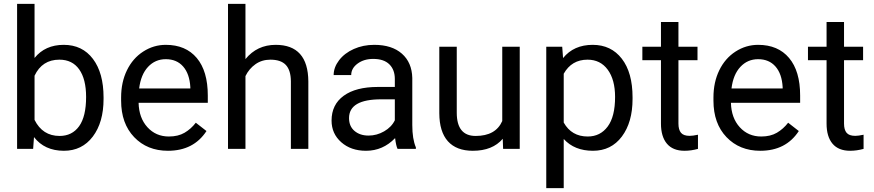

<svg xmlns="http://www.w3.org/2000/svg" viewBox="-20 -770 4521 993"><path d="M515.6 -258.3Q515.6 -137.2 460 -63.7Q404.3 9.8 310.5 9.8Q210.4 9.8 155.8 -61L151.4 0H68.4V-750H158.7V-470.2Q213.4 -538.1 309.6 -538.1Q405.8 -538.1 460.7 -465.3Q515.6 -392.6 515.6 -266.1ZM425.3 -268.6Q425.3 -360.8 389.6 -411.1Q354 -461.4 287.1 -461.4Q197.8 -461.4 158.7 -378.4V-149.9Q200.2 -66.9 288.1 -66.9Q353 -66.9 389.2 -117.2Q425.3 -167.5 425.3 -268.6Z M848.6 9.8Q741.2 9.8 673.8 -60.8Q606.4 -131.3 606.4 -249.5V-266.1Q606.4 -344.7 636.5 -406.5Q666.5 -468.3 720.5 -503.2Q774.4 -538.1 837.4 -538.1Q940.4 -538.1 997.6 -470.2Q1054.7 -402.3 1054.7 -275.9V-238.3H696.8Q698.7 -160.2 742.4 -112.1Q786.1 -64 853.5 -64Q901.4 -64 934.6 -83.5Q967.8 -103 992.7 -135.3L1047.9 -92.3Q981.4 9.8 848.6 9.8ZM837.4 -463.9Q782.7 -463.9 745.6 -424.1Q708.5 -384.3 699.7 -312.5H964.4V-319.3Q960.4 -388.2 927.2 -426Q894 -463.9 837.4 -463.9Z M1249.5 -464.4Q1309.6 -538.1 1405.8 -538.1Q1573.2 -538.1 1574.7 -349.1V0H1484.4V-349.6Q1483.9 -406.7 1458.3 -434.1Q1432.6 -461.4 1378.4 -461.4Q1334.5 -461.4 1301.3 -438Q1268.1 -414.6 1249.5 -376.5V0H1159.2V-750H1249.5Z M2036.1 0Q2028.3 -15.6 2023.4 -55.7Q1960.4 9.8 1873 9.8Q1794.9 9.8 1744.9 -34.4Q1694.8 -78.6 1694.8 -146.5Q1694.8 -229 1757.6 -274.7Q1820.3 -320.3 1934.1 -320.3H2022V-361.8Q2022 -409.2 1993.7 -437.3Q1965.3 -465.3 1910.2 -465.3Q1861.8 -465.3 1829.1 -440.9Q1796.4 -416.5 1796.4 -381.8H1705.6Q1705.6 -421.4 1733.6 -458.3Q1761.7 -495.1 1809.8 -516.6Q1857.9 -538.1 1915.5 -538.1Q2006.8 -538.1 2058.6 -492.4Q2110.4 -446.8 2112.3 -366.7V-123.5Q2112.3 -50.8 2130.9 -7.8V0ZM1886.2 -68.8Q1928.7 -68.8 1966.8 -90.8Q2004.9 -112.8 2022 -147.9V-256.3H1951.2Q1785.2 -256.3 1785.2 -159.2Q1785.2 -116.7 1813.5 -92.8Q1841.8 -68.8 1886.2 -68.8Z M2580.1 -52.2Q2527.3 9.8 2425.3 9.8Q2340.8 9.8 2296.6 -39.3Q2252.4 -88.4 2252 -184.6V-528.3H2342.3V-187Q2342.3 -66.9 2439.9 -66.9Q2543.5 -66.9 2577.6 -144V-528.3H2668V0H2582Z M3251.5 -258.3Q3251.5 -137.7 3196.3 -64Q3141.1 9.8 3046.9 9.8Q2950.7 9.8 2895.5 -51.3V203.1H2805.2V-528.3H2887.7L2892.1 -469.7Q2947.3 -538.1 3045.4 -538.1Q3140.6 -538.1 3196 -466.3Q3251.5 -394.5 3251.5 -266.6ZM3161.1 -268.6Q3161.1 -357.9 3123 -409.7Q3085 -461.4 3018.6 -461.4Q2936.5 -461.4 2895.5 -388.7V-136.2Q2936 -64 3019.5 -64Q3084.5 -64 3122.8 -115.5Q3161.1 -167 3161.1 -268.6Z M3488.8 -656.2V-528.3H3587.4V-458.5H3488.8V-130.9Q3488.8 -99.1 3502 -83.3Q3515.1 -67.4 3546.9 -67.4Q3562.5 -67.4 3589.8 -73.2V0Q3554.2 9.8 3520.5 9.8Q3460 9.8 3429.2 -26.9Q3398.4 -63.5 3398.4 -130.9V-458.5H3302.2V-528.3H3398.4V-656.2Z M3912.1 9.8Q3804.7 9.8 3737.3 -60.8Q3669.9 -131.3 3669.9 -249.5V-266.1Q3669.9 -344.7 3700 -406.5Q3730 -468.3 3783.9 -503.2Q3837.9 -538.1 3900.9 -538.1Q4003.9 -538.1 4061 -470.2Q4118.2 -402.3 4118.2 -275.9V-238.3H3760.3Q3762.2 -160.2 3805.9 -112.1Q3849.6 -64 3917 -64Q3964.8 -64 3998 -83.5Q4031.2 -103 4056.2 -135.3L4111.3 -92.3Q4044.9 9.8 3912.1 9.8ZM3900.9 -463.9Q3846.2 -463.9 3809.1 -424.1Q3772 -384.3 3763.2 -312.5H4027.8V-319.3Q4023.9 -388.2 3990.7 -426Q3957.5 -463.9 3900.9 -463.9Z M4345.2 -656.2V-528.3H4443.8V-458.5H4345.2V-130.9Q4345.2 -99.1 4358.4 -83.3Q4371.6 -67.4 4403.3 -67.4Q4418.9 -67.4 4446.3 -73.2V0Q4410.6 9.8 4377 9.8Q4316.4 9.8 4285.6 -26.9Q4254.9 -63.5 4254.9 -130.9V-458.5H4158.7V-528.3H4254.9V-656.2Z"/></svg>

Font: Vazir UI
Style: Regular-UI
Weight: 400
Designer: Saber Rastikerdar
Foundry: Saber Rastikerdar
Version: Version 30.1.0